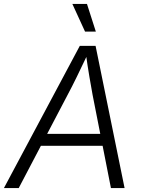

<svg xmlns="http://www.w3.org/2000/svg" viewBox="-41 -962 726 982"><path d="M-21 0 367.2 -727.5H447.8L596.2 0H526.4L432.6 -476.6Q425.8 -514.2 416.5 -567.9Q407.2 -621.6 397 -695.8H412.6Q378.4 -623.5 352.3 -570.1Q326.2 -516.6 304.7 -476.6L54.7 0ZM139.6 -216.3 149.9 -277.3H516.6L506.8 -216.3ZM394 -800.3 329.1 -941.9H403.8L449.2 -800.3Z"/></svg>

Font: Inter 18pt Light
Style: Italic
Weight: 300
Italic angle: -9.3988°
Designer: Rasmus Andersson
Foundry: rsms
Version: Version 4.001;git-66647c0bb